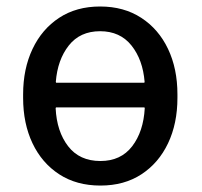

<svg xmlns="http://www.w3.org/2000/svg" viewBox="-20 -558 619 588"><path d="M287.6 10.3Q214.4 10.3 161.4 -24.2Q108.4 -58.6 79.6 -119.1Q50.8 -179.7 50.8 -258.3V-269Q50.8 -347.2 79.6 -408Q108.4 -468.8 161.1 -503.4Q213.9 -538.1 286.6 -538.1Q359.4 -538.1 412.6 -503.4Q465.8 -468.8 494.6 -408.2Q523.4 -347.7 523.4 -269V-258.3Q523.4 -179.7 494.6 -119.1Q465.8 -58.6 413.1 -24.2Q360.4 10.3 287.6 10.3ZM151.9 -304.7H421.9L422.9 -307.1Q417.5 -375 382.6 -418.7Q347.7 -462.4 286.6 -462.4Q225.1 -462.4 190.7 -418.7Q156.2 -375 150.9 -307.1ZM287.6 -64.9Q350.1 -64.9 384.8 -110.1Q419.4 -155.3 423.3 -226.6L422.4 -229H151.4L150.4 -226.6Q153.8 -155.3 188.7 -110.1Q223.6 -64.9 287.6 -64.9Z"/></svg>

Font: Roboto Slab
Style: Regular
Weight: 400
Designer: Google
Version: Version 2.000; ttfautohint (v1.8.1.43-b0c9)